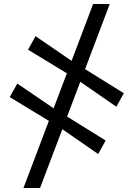

<svg xmlns="http://www.w3.org/2000/svg" viewBox="-20 -787 672 966"><path d="M98 159 448.5 -767 532 -766.5 181.5 159ZM474 -12 277.5 -148 235 -173.5 29 -298.5 67 -366.5 260 -235 301.5 -210.5 511.5 -80ZM565.5 -250 369 -386 326.5 -412 121 -537 159 -605 351.5 -473 393 -448.5 603 -318Z"/></svg>

Font: Merriweather 60pt
Style: Bold
Weight: 700
Version: Version 2.100